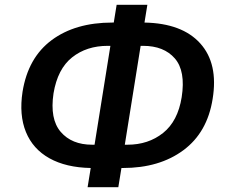

<svg xmlns="http://www.w3.org/2000/svg" viewBox="-20 -755 947 800"><path d="M345 25 358 -55Q255 -57 186 -95.5Q117 -134 88 -205Q59 -276 74 -373Q97 -515 195.5 -588Q294 -661 448 -661H454L466 -735H594L582 -661Q739 -658 814.5 -574Q890 -490 866 -343Q844 -203 744 -129Q644 -55 492 -55H486L473 25ZM576 -564H566L500 -152H511Q598 -152 659.5 -201Q721 -250 737 -350Q754 -459 708.5 -511.5Q663 -564 576 -564ZM364 -152H374L440 -564H429Q341 -564 280.5 -516Q220 -468 203 -366Q187 -259 233 -205.5Q279 -152 364 -152Z"/></svg>

Font: Mulish
Style: Bold Italic
Weight: 700
Italic angle: -9°
Designer: Vernon Adams
Foundry: Vernon Adams
Version: Version 3.603; ttfautohint (v1.8.3)